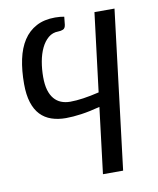

<svg xmlns="http://www.w3.org/2000/svg" viewBox="-79 -574 666 811"><g transform="rotate(-10 254.0 -168.5)"><path d="M466.5 -506 383.5 174.5H297L331.5 -108Q288 -96.5 251 -91.2Q214 -86 184.5 -86Q150.5 -86 122.8 -95.5Q95 -105 75.5 -125.5Q56 -146 45.5 -179Q35 -212 35 -258.5Q35 -316.5 45 -363.5Q55 -410.5 76.5 -443.5Q98 -476.5 131.8 -494.5Q165.5 -512.5 212.5 -512.5Q225 -512.5 234.2 -511.5Q243.5 -510.5 251.5 -509L248 -475.5Q246 -460 236.5 -456Q227 -452 216 -452Q191.5 -452 173.2 -436.8Q155 -421.5 143 -396.5Q131 -371.5 125.2 -339.2Q119.5 -307 119.5 -273Q119.5 -240.5 126.2 -217.5Q133 -194.5 145.5 -179.8Q158 -165 175.5 -158Q193 -151 214.5 -151Q264.5 -151 339 -169L380.5 -506Z"/></g></svg>

Font: Lato 2
Style: Italic
Weight: 400
Italic angle: -7°
Designer: Lukasz Dziedzic with Adam Twardoch and Botio Nikoltchev
Foundry: tyPoland Lukasz Dziedzic
Version: Version 2.015; 2015-08-06; http://www.latofonts.com/